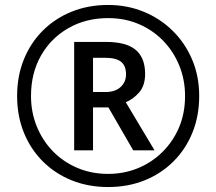

<svg xmlns="http://www.w3.org/2000/svg" viewBox="-20 -744 872 774"><path d="M416 10Q336 10 269 -17Q202 -44 152.5 -93.5Q103 -143 76 -210Q49 -277 49 -357Q49 -437 76 -504Q103 -571 152.5 -620.5Q202 -670 269 -697Q336 -724 416 -724Q492 -724 558.5 -697Q625 -670 675.5 -620.5Q726 -571 754.5 -504Q783 -437 783 -357Q783 -277 756 -210Q729 -143 679.5 -93.5Q630 -44 563 -17Q496 10 416 10ZM416 -43Q480 -43 536 -66Q592 -89 635 -131.5Q678 -174 702 -231Q726 -288 726 -357Q726 -422 703 -479Q680 -536 638.5 -579Q597 -622 540.5 -646.5Q484 -671 416 -671Q326 -671 255.5 -630.5Q185 -590 145 -519.5Q105 -449 105 -357Q105 -292 128 -235Q151 -178 192.5 -135Q234 -92 291 -67.5Q348 -43 416 -43ZM279 -138V-575H407Q489 -575 527 -543Q565 -511 565 -446Q565 -399 541 -371.5Q517 -344 487 -332L603 -138H517L417 -311H355V-138ZM405 -373Q444 -373 466 -393Q488 -413 488 -444Q488 -479 468 -495Q448 -511 404 -511H355V-373Z"/></svg>

Font: Noto Sans Buhid
Style: Regular
Weight: 400
Designer: Monotype Design Team
Foundry: Monotype Imaging Inc.
Version: Version 2.001